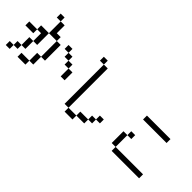

<svg xmlns="http://www.w3.org/2000/svg" viewBox="58 -1801 2885 2885"><g transform="rotate(45 1500.0 -359.0)"><path d="M667 -526.4V-609.4H750V-526.4ZM250 -776.4V-859.4H333V-776.4ZM0 -359.4V-442.4H167V-359.4ZM917 -359.4H833V-442.4H750V-526.4H833V-442.4H917ZM917 -359.4H1000V-192.4H917ZM500 -192.4V-26.4H417V-192.4ZM500 -192.4V-526.4H333V-776.4H417V-609.4H500V-526.4H583V-192.4ZM417 -26.4V57.6H250V-26.4ZM167 -109.4V-276.4H250V-109.4ZM167 -109.4V-26.4H83V-109.4ZM250 -276.4V-442.4H167V-526.4H333V-276.4ZM83 -26.4V57.6H0V-26.4Z M1167 -776.4V-859.4H1250V-776.4ZM1750 -109.4V-26.4H1667V57.6H1500V140.6H1333V57.6H1250V-776.4H1333V57.6H1500V-26.4H1667V-109.4ZM1750 -109.4V-192.4H1833V-109.4Z M2250 -609.4V-692.4H2750V-609.4ZM2167 -26.4V-276.4H2250V-359.4H2333V-276.4H2250V-26.4ZM2250 -26.4H2833V57.6H2250Z"/></g></svg>

Font: KH Dot Kodenmachou 12
Style: Regular
Weight: 400
Designer: Original version for X68000 by Keitarou Hiraki (http://hp.vector.co.jp/authors/VA000874/) / TrueType conversion by Homem
Version: Version 1.00.20150527